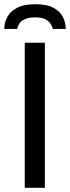

<svg xmlns="http://www.w3.org/2000/svg" viewBox="-31 -888 331 908"><path d="M86.1 0V-686H181.2V0ZM-10.9 -751.2Q-10.9 -779 2.6 -805.8Q16 -832.6 48.2 -850.3Q80.4 -868 136 -868Q192.2 -868 223.4 -850.3Q254.7 -832.6 267.4 -805.8Q280.1 -779 280.1 -751.2H218.8Q216.4 -762.2 208.6 -774.9Q200.8 -787.5 184 -796.6Q167.1 -805.8 135.1 -805.8Q103.1 -805.8 85 -796.6Q66.9 -787.5 59.4 -774.9Q51.8 -762.2 50.4 -751.2Z"/></svg>

Font: Archivo Variable SemiBold
Style: Regular
Weight: 600
Designer: Hector Gatti
Foundry: Omnibus-Type
Version: Version 2.001